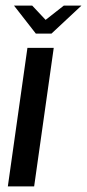

<svg xmlns="http://www.w3.org/2000/svg" viewBox="-20 -666 311 686"><path d="M8 0 78 -495H172L102 0ZM108 -546 30 -646H95L143 -595L208 -646H271L164 -546Z"/></svg>

Font: Alumni Sans SemiBold
Style: Italic
Weight: 600
Italic angle: -8°
Version: Version 1.016